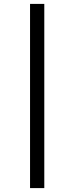

<svg xmlns="http://www.w3.org/2000/svg" viewBox="-20 -769 371 984"><path d="M134 195V-749H207V195Z"/></svg>

Font: Piazzolla Thin ExtraBold
Style: Italic
Weight: 800
Italic angle: -11.3°
Version: Version 2.005